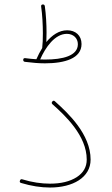

<svg xmlns="http://www.w3.org/2000/svg" viewBox="-20 -841 506 868"><path d="M85 -571.3V-569.8C85 -565.4 87.4 -562.5 92.3 -561.5C126 -557.1 156.2 -554.7 183.1 -554.7C272.5 -554.7 348.6 -576.7 348.6 -642.1C348.6 -680.7 321.3 -704.1 283.7 -704.1C246.6 -704.1 214.8 -681.6 189.5 -650.9C189.9 -663.6 190.4 -678.2 190.4 -694.3C190.4 -729 188 -776.4 182.6 -813.5C181.6 -818.4 178.7 -820.8 174.3 -820.8H172.9C168.5 -820.3 166 -817.9 166 -814V-811.5C171.4 -774.9 173.8 -727.1 173.8 -690.4C173.8 -663.1 172.9 -641.6 170.9 -626V-624.5V-624C161.1 -608.4 152.3 -591.3 144.5 -573.2C127.9 -574.2 111.3 -575.7 94.2 -578.1H91.8C87.9 -578.1 85.4 -575.7 85 -571.3ZM282.2 -688C311 -688 332 -668.9 332 -641.1C332 -588.4 263.2 -571.8 184.1 -571.8C176.8 -571.8 169.4 -571.8 161.6 -572.3C185.1 -626.5 228 -688 282.2 -688ZM70.3 -24.9C69.8 -23.4 69.3 -22 69.3 -20.5C69.3 -17.1 71.3 -15.1 75.7 -13.7C121.6 0 165 6.8 206.1 6.8C308.6 6.8 389.6 -38.1 389.6 -119.6C389.6 -233.9 289.1 -328.6 228.5 -382.8C226.6 -384.8 224.6 -385.7 222.7 -385.7C220.2 -385.7 218.3 -384.3 216.3 -381.8C214.8 -379.9 213.9 -377.9 213.9 -376C213.9 -374 214.8 -372.1 216.8 -370.1C274.9 -318.4 372.1 -227.5 372.1 -119.6C372.1 -85.9 356.9 -59.6 326.7 -40C295.9 -20.5 255.9 -10.7 206.1 -10.7C167.5 -10.7 125 -16.6 80.6 -30.3C79.6 -30.8 78.6 -30.8 77.6 -30.8C74.2 -30.8 71.8 -28.8 70.3 -24.9Z"/></svg>

Font: Mikhak Thin
Style: Regular
Weight: 100
Designer: Amin Abedi
Version: Version 3.2